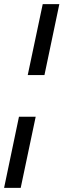

<svg xmlns="http://www.w3.org/2000/svg" viewBox="-46 -723 305 920"><path d="M86.9 -363.3 158.7 -703.1H238.3L167 -363.3ZM-26.4 177.2 44.9 -163.6H125L53.2 177.2Z"/></svg>

Font: Schibsted Grotesk
Style: Italic
Weight: 400
Italic angle: -12°
Designer: Bakken & Baeck AS, Henrik Kongsvoll
Foundry: Schibsted ASA
Version: Version 1.100; ttfautohint (v1.8.4.7-5d5b);gftools[0.9.25]